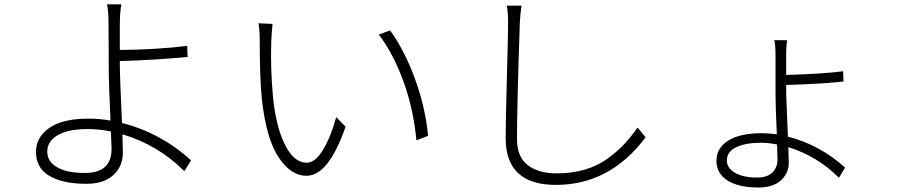

<svg xmlns="http://www.w3.org/2000/svg" viewBox="-20 -793 4040 863"><path d="M481.4 -123Q481.4 -133.8 480 -161.6Q478.5 -189.5 478.5 -202.1Q424.8 -212.9 374 -212.9Q287.1 -212.9 239.7 -185.5Q192.4 -158.2 192.4 -111.3Q192.4 -67.4 236.3 -41.5Q280.3 -15.6 361.3 -15.6Q481.4 -15.6 481.4 -123ZM518.6 -518.6V-491.2Q518.6 -455.1 528.3 -240.2Q702.1 -196.3 838.9 -72.3L808.6 -23.4Q692.4 -140.6 530.3 -189.5Q532.2 -125 532.2 -106.4Q532.2 -45.9 489.7 -6.3Q447.3 33.2 367.2 33.2Q262.7 33.2 202.1 -2.4Q141.6 -38.1 141.6 -110.4Q141.6 -175.8 201.2 -217.8Q260.7 -259.8 377.9 -259.8Q427.7 -259.8 476.6 -251Q468.8 -415 468.8 -491.2Q468.8 -521.5 468.3 -592.8Q467.8 -664.1 467.8 -683.6Q467.8 -746.1 460.9 -773.4H525.4Q518.6 -734.4 518.6 -683.6V-568.4Q691.4 -570.3 821.3 -586.9L823.2 -537.1Q668 -522.5 518.6 -518.6Z M1141.6 -688.5 1205.1 -685.5Q1201.2 -651.4 1199.2 -605.5Q1195.3 -487.3 1207 -357.4Q1220.7 -221.7 1261.2 -141.6Q1301.8 -61.5 1358.4 -61.5Q1396.5 -61.5 1431.6 -119.1Q1466.8 -176.8 1491.2 -266.6L1533.2 -223.6Q1457 -2.9 1357.4 -2.9Q1287.1 -2.9 1231.9 -86.4Q1176.8 -169.9 1157.2 -345.7Q1147.5 -436.5 1147.5 -607.4Q1147.5 -660.2 1141.6 -688.5ZM1682.6 -637.7 1733.4 -656.2Q1797.9 -567.4 1844.7 -439.9Q1891.6 -312.5 1904.3 -182.6L1851.6 -162.1Q1838.9 -301.8 1793.5 -426.8Q1748 -551.8 1682.6 -637.7Z M2257.8 -767.6H2324.2Q2318.4 -732.4 2316.4 -688.5Q2303.7 -314.5 2303.7 -168Q2303.7 -87.9 2352.1 -50.8Q2400.4 -13.7 2482.4 -13.7Q2550.8 -13.7 2608.9 -30.8Q2667 -47.9 2710.9 -80.1Q2754.9 -112.3 2785.2 -144.5Q2815.4 -176.8 2845.7 -219.7L2881.8 -175.8Q2721.7 38.1 2478.5 38.1Q2252.9 38.1 2252.9 -171.9Q2252.9 -253.9 2258.3 -444.3Q2263.7 -634.8 2263.7 -688.5Q2263.7 -740.2 2257.8 -767.6Z M3474.6 -77.1Q3474.6 -88.9 3472.7 -143.6Q3433.6 -151.4 3400.4 -151.4Q3331.1 -151.4 3289.1 -131.3Q3247.1 -111.3 3247.1 -71.3Q3247.1 -38.1 3283.2 -16.6Q3319.3 4.9 3383.8 4.9Q3427.7 4.9 3451.2 -17.1Q3474.6 -39.1 3474.6 -77.1ZM3513.7 -411.1V-369.1Q3513.7 -355.5 3521.5 -178.7Q3664.1 -142.6 3778.3 -40L3751 5.9Q3654.3 -90.8 3523.4 -131.8Q3525.4 -77.1 3525.4 -61.5Q3525.4 -14.6 3490.2 17.6Q3455.1 49.8 3388.7 49.8Q3300.8 49.8 3250.5 18.6Q3200.2 -12.7 3200.2 -70.3Q3200.2 -127.9 3253.4 -161.1Q3306.6 -194.3 3404.3 -194.3Q3434.6 -194.3 3471.7 -189.5Q3465.8 -312.5 3465.8 -371.1V-540Q3465.8 -595.7 3460 -612.3H3518.6Q3513.7 -592.8 3513.7 -541V-456.1Q3681.6 -460.9 3769.5 -472.7L3771.5 -426.8Q3682.6 -416 3513.7 -411.1Z"/></svg>

Font: Gen Shin Gothic Monospace Light
Style: Regular
Weight: 300
Designer: [Source Han Sans]
Ryoko NISHIZUKA  (kana & ideographs); Paul D. Hunt (Latin, Greek & Cyrillic); Wenlong ZHANG  (bopomofo
Version: Version 1.002.20150607